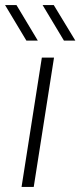

<svg xmlns="http://www.w3.org/2000/svg" viewBox="-44 -737 317 757"><path d="M41 0 121 -510H169L89 0ZM208 -577 124 -717H168L253 -577ZM60 -577 -24 -717H21L105 -577Z"/></svg>

Font: MuseoModerno ExtraLight
Style: Italic
Weight: 250
Italic angle: -9°
Designer: Pablo Cosgaya, Héctor Gatti, Marcela Romero, and the Authors of The MuseoModerno Project.
Foundry: Omnibus-Type Team
Version: Version 1.003